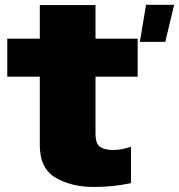

<svg xmlns="http://www.w3.org/2000/svg" viewBox="-20 -750 726 779"><path d="M547.5 -580H650.5L686.5 -730.5H572.5ZM360.5 8.5Q439.5 8.5 511.5 -7V-155Q475.5 -141.5 438 -141.5Q405 -141.5 386.2 -154Q367.5 -166.5 367.5 -209V-439H538.5V-593H367.5V-729.5H141.5V-593H9.5V-439H141.5V-161Q141.5 -66.5 205.8 -29Q270 8.5 360.5 8.5Z"/></svg>

Font: Anybody Thin Black
Style: Regular
Weight: 900
Version: Version 1.113;gftools[0.9.25]